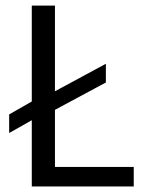

<svg xmlns="http://www.w3.org/2000/svg" viewBox="-20 -676 529 696"><path d="M464.8 -70.8V0H95.2V-240.2L13.2 -193.8V-261.2L95.2 -308.1V-655.8H179.2V-345.2L363.8 -444.8V-377L179.2 -277.8V-70.8Z"/></svg>

Font: SourceSansPro-Regular
Style: Regular
Weight: 400
Designer: Paul D. Hunt
Foundry: Adobe Systems Incorporated
Version: Version 1.050;PS Version 1.000;hotconv 1.0.70;makeotf.lib2.5